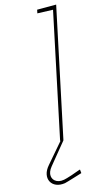

<svg xmlns="http://www.w3.org/2000/svg" viewBox="-153 -745 561 1014"><g transform="rotate(-15 127.0 -238.0)"><path d="M121 -6H105L103 2L12 108Q-8 131 -12.5 153Q-17 175 -8 192.5Q1 210 21 218.5Q41 227 69 223Q74 222 89 217.5Q104 213 122 207.5Q140 202 153 198Q166 194 166 194L164 174Q164 174 157 176Q150 178 138.5 182.5Q127 187 113.5 191.5Q100 196 86 200Q51 211 29.5 200.5Q8 190 5.5 167.5Q3 145 24 119L119 3ZM160 -681 245 -678 102 0H120L268 -700H164Z"/></g></svg>

Font: Advent Pro Thin
Style: Italic
Weight: 250
Italic angle: -12°
Version: Version 3.000